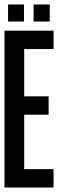

<svg xmlns="http://www.w3.org/2000/svg" viewBox="-20 -837 259 857"><path d="M87 -741V-817H16V-741ZM202 -741V-817H130V-741ZM88 -618H219V-700H0V0H219V-82H88V-325H197V-407H88Z"/></svg>

Font: Queering
Style: Regular
Weight: 400
Designer: Adam Naccarato
Foundry: adamnac
Version: Version 2.000;hotconv 1.0.109;makeotfexe 2.5.65596